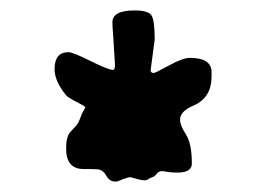

<svg xmlns="http://www.w3.org/2000/svg" viewBox="-20 -726 502 366"><path d="M194.3 -683.6Q194.3 -706.1 236.3 -706.1Q263.7 -706.1 269.3 -695.8Q274.9 -685.5 274.9 -650.9L267.1 -591.8Q267.1 -586.9 273.4 -586.9Q275.9 -586.9 302.2 -601.3Q328.6 -615.7 341.8 -615.7Q383.3 -615.7 383.3 -588.4V-580.6Q383.3 -539.6 349.1 -524.9Q323.2 -514.2 323.2 -497.6Q323.2 -487.3 334.5 -469.7Q345.7 -452.1 345.7 -414.1Q345.7 -397 317.9 -397Q303.7 -397 290 -399.9Q282.7 -399.9 278.8 -394.8Q274.9 -389.6 270.8 -388.4Q266.6 -387.2 263.2 -384.8Q259.8 -382.3 255.1 -382.3Q250.5 -382.3 243.2 -384.3L229 -388.2Q224.1 -388.2 215.3 -384.8L203.1 -379.9H199.2Q189 -379.9 182.4 -391.4Q175.8 -402.8 165.3 -403.3Q154.8 -403.8 139.2 -403.8Q106 -403.8 106 -442.9Q106 -464.4 113.3 -473.6L125.5 -486.8Q130.4 -493.2 132.8 -500.7Q135.3 -508.3 138.9 -514.2Q142.6 -520 142.6 -521.7Q142.6 -523.4 126 -531.7Q109.4 -540 105.5 -544.9Q84 -571.8 84 -594.2Q84 -626.5 110.4 -626.5Q119.1 -626.5 152.8 -609.6Q186.5 -592.8 195.3 -592.8Q199.2 -592.8 199.2 -601.6L195.8 -657.7Q194.3 -674.8 194.3 -683.6Z"/></svg>

Font: Averia Sans
Style: Bold
Weight: 700
Version: Version 1.0